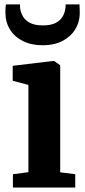

<svg xmlns="http://www.w3.org/2000/svg" viewBox="-20 -842 382 862"><path d="M38 0V-59.9L107.6 -69V-460.7L37 -479.6V-546.6L220.6 -568.5H222.6L250.3 -548.8V-68.4L317.8 -59.9V0ZM172.6 -638.8Q120.6 -638.8 82.9 -657.7Q45.1 -676.5 24.8 -709.6Q4.4 -742.6 4.4 -784.4Q4.4 -793.4 4.7 -804.6Q5.1 -815.8 6.4 -822.2H69.9Q69.9 -818.3 69.9 -813.5Q70 -808.8 70.5 -803.4Q73.5 -784.8 83.6 -767.4Q93.7 -750.1 115.1 -739Q136.5 -728 172.6 -728Q208.6 -728 229.8 -739Q251 -750.1 261 -767.3Q271 -784.4 273.1 -803.1Q274.1 -808.4 274.5 -813.4Q274.9 -818.3 274.5 -822.2H336.8Q337.1 -815.8 337.6 -804.8Q338.1 -793.8 338.1 -785.1Q338.1 -743 317.4 -709.8Q296.7 -676.5 259.5 -657.7Q222.3 -638.8 172.6 -638.8Z"/></svg>

Font: Merriweather Light
Style: Regular
Weight: 300
Designer: Eben Sorkin
Foundry: Eben Sorkin
Version: Version 2.100